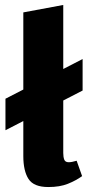

<svg xmlns="http://www.w3.org/2000/svg" viewBox="-20 -745 374 774"><path d="M175 9Q116 9 95 -23.5Q74 -56 74 -116V-695L235 -725V-128Q235 -112 239 -101.5Q243 -91 257 -91Q263 -91 271 -92.5Q279 -94 289 -97L311 -35Q286 -17 253.5 -4Q221 9 175 9ZM2 -220V-347L313 -507V-380Z"/></svg>

Font: Ysabeau Infant Black
Style: Regular
Weight: 900
Designer: Christian Thalmann (Catharsis Fonts)
Version: Version 2.001;gftools[0.9.30]; featfreeze: ss01,ss02,lnum